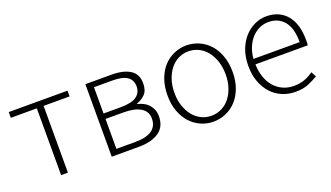

<svg xmlns="http://www.w3.org/2000/svg" viewBox="-53 -837 2061 1194"><g transform="rotate(-20 977.5 -240.0)"><path d="M198 0V-442H26V-480H415V-442H243V0Z M533 0V-480H706Q784 -480 828.5 -452Q873 -424 873 -362Q873 -316 850 -292Q827 -268 794 -257V-254Q813 -249 831 -240.5Q849 -232 863 -217.5Q877 -203 886 -183.5Q895 -164 895 -137Q895 -67 845.5 -33.5Q796 0 711 0ZM577 -270H689Q764 -270 796 -293.5Q828 -317 828 -358Q828 -400 797.5 -422Q767 -444 698 -444H577ZM577 -36H702Q849 -36 849 -139Q849 -185 809.5 -209.5Q770 -234 694 -234H577Z M1204 12Q1161 12 1122 -5Q1083 -22 1053.5 -54Q1024 -86 1006.5 -132.5Q989 -179 989 -239Q989 -299 1006.5 -346.5Q1024 -394 1053.5 -426Q1083 -458 1122 -475Q1161 -492 1204 -492Q1247 -492 1286.5 -475Q1326 -458 1355.5 -426Q1385 -394 1402.5 -346.5Q1420 -299 1420 -239Q1420 -179 1402.5 -132.5Q1385 -86 1355.5 -54Q1326 -22 1286.5 -5Q1247 12 1204 12ZM1204 -27Q1240 -27 1271.5 -42.5Q1303 -58 1325.5 -86Q1348 -114 1361 -153Q1374 -192 1374 -239Q1374 -287 1361 -326Q1348 -365 1325.5 -393.5Q1303 -422 1271.5 -437.5Q1240 -453 1204 -453Q1168 -453 1137 -437.5Q1106 -422 1083.5 -393.5Q1061 -365 1048 -326Q1035 -287 1035 -239Q1035 -192 1048 -153Q1061 -114 1083.5 -86Q1106 -58 1137 -42.5Q1168 -27 1204 -27Z M1746 12Q1700 12 1659.5 -5Q1619 -22 1589 -54.5Q1559 -87 1541.5 -133.5Q1524 -180 1524 -239Q1524 -298 1541.5 -345Q1559 -392 1588.5 -424.5Q1618 -457 1655.5 -474.5Q1693 -492 1733 -492Q1819 -492 1868 -434Q1917 -376 1917 -270Q1917 -261 1917 -252Q1917 -243 1915 -234H1569Q1570 -189 1583 -150.5Q1596 -112 1619.5 -84.5Q1643 -57 1676 -41.5Q1709 -26 1750 -26Q1789 -26 1820.5 -37.5Q1852 -49 1879 -69L1897 -35Q1868 -18 1833.5 -3Q1799 12 1746 12ZM1569 -270H1875Q1875 -363 1837 -408.5Q1799 -454 1734 -454Q1703 -454 1675 -441.5Q1647 -429 1624.5 -405Q1602 -381 1587.5 -347Q1573 -313 1569 -270Z"/></g></svg>

Font: Giro Light
Style: Regular
Weight: 300
Designer: Paul D. Hunt
Foundry: Adobe Systems Incorporated
Version: Version 1.000;PS 1.0;hotconv 1.0.88;makeotf.lib2.5.647800